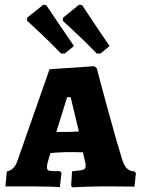

<svg xmlns="http://www.w3.org/2000/svg" viewBox="-20 -793 603 818"><path d="M283 -1 287 -63Q316 -66 327 -68Q338 -70 341.5 -74.5Q345 -79 345 -89Q345 -93 344 -97.5Q343 -102 342 -106L333 -144Q311 -145 265 -145Q251 -145 221 -143Q203 -141 195 -141L183 -101Q180 -88 180 -82Q180 -71 185.5 -67.5Q191 -64 209 -64H235L242 -57L235 4Q223 3 187 2Q151 1 109 1H3L9 -62Q25 -66 36 -76.5Q47 -87 54 -107L191 -498L381 -511L392 -503Q404 -456 442.5 -315.5Q481 -175 500 -115Q508 -88 520 -76Q532 -64 554 -62L559 -55L553 2L441 1Q394 1 348 2.5Q302 4 289 5ZM267 -231Q284 -231 316 -233L281 -379H266L220 -231ZM95 -705 96 -718 165 -773 177 -771Q187 -756 219.5 -708Q252 -660 295 -597L256 -565H240Q196 -611 152 -652Q108 -693 95 -705ZM247 -705 249 -718 317 -773 330 -771Q340 -756 372 -707.5Q404 -659 447 -597L408 -565H392Q348 -611 304 -652Q260 -693 247 -705Z"/></svg>

Font: Alegreya SC ExtraBold
Style: Regular
Weight: 800
Designer: Juan Pablo del Peral
Foundry: Huerta Tipografica
Version: Version 2.007; ttfautohint (v1.6)